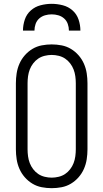

<svg xmlns="http://www.w3.org/2000/svg" viewBox="-20 -975 540 1003"><path d="M250 8Q224 8 198 3Q172 -2 149.5 -15.5Q127 -29 109.5 -49Q92 -69 81.5 -93Q71 -117 67 -143Q63 -169 63 -195V-540Q63 -566 67 -592Q71 -618 81.5 -642Q92 -666 109.5 -686Q127 -706 149.5 -719.5Q172 -733 198 -738Q224 -743 250 -743Q276 -743 302 -738Q328 -733 350.5 -719.5Q373 -706 390.5 -686Q408 -666 418.5 -642Q429 -618 433 -592Q437 -566 437 -540V-195Q437 -169 433 -143Q429 -117 418.5 -93Q408 -69 390.5 -49Q373 -29 350.5 -15.5Q328 -2 302 3Q276 8 250 8ZM250 -47Q268 -47 286.5 -51.5Q305 -56 320 -66Q335 -76 346.5 -91Q358 -106 364.5 -123Q371 -140 373.5 -158.5Q376 -177 376 -195V-540Q376 -558 373.5 -576.5Q371 -595 364.5 -612Q358 -629 346.5 -644Q335 -659 320 -669Q305 -679 286.5 -683.5Q268 -688 250 -688Q232 -688 213.5 -683.5Q195 -679 180 -669Q165 -659 153.5 -644Q142 -629 135.5 -612Q129 -595 126.5 -576.5Q124 -558 124 -540V-195Q124 -177 126.5 -158.5Q129 -140 135.5 -123Q142 -106 153.5 -91Q165 -76 180 -66Q195 -56 213.5 -51.5Q232 -47 250 -47ZM100 -815Q100 -844 109.5 -872.5Q119 -901 141 -920.5Q163 -940 192 -947.5Q221 -955 250 -955Q279 -955 308 -947.5Q337 -940 359 -920.5Q381 -901 390.5 -872.5Q400 -844 400 -815H340Q340 -833 334 -850Q328 -867 315 -878.5Q302 -890 285 -895Q268 -900 250 -900Q232 -900 215 -895Q198 -890 185 -878.5Q172 -867 166 -850Q160 -833 160 -815Z"/></svg>

Font: Iosevka Curly Slab Light
Style: Regular
Weight: 300
Monospace: yes
Designer: Belleve Invis
Foundry: Belleve Invis
Version: Version 22.1.2; ttfautohint (v1.8.4)